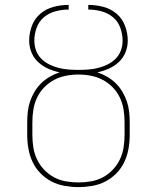

<svg xmlns="http://www.w3.org/2000/svg" viewBox="-20 -755 640 783"><path d="M300 8Q272 8 243.5 3Q215 -2 190 -15Q165 -28 145 -48.5Q125 -69 113 -94.5Q101 -120 96 -148Q91 -176 91 -205V-257Q91 -279 93.5 -300.5Q96 -322 103 -342.5Q110 -363 121.5 -382Q133 -401 148.5 -416Q164 -431 183 -442Q202 -453 223 -460Q199 -465 176.5 -475Q154 -485 136 -501.5Q118 -518 108.5 -541Q99 -564 99 -589Q99 -620 110 -649.5Q121 -679 144.5 -699Q168 -719 198.5 -727Q229 -735 260 -735V-716Q233 -716 206.5 -709Q180 -702 159.5 -685Q139 -668 129.5 -642Q120 -616 120 -589Q120 -569 127 -549.5Q134 -530 148.5 -515.5Q163 -501 181.5 -492Q200 -483 219.5 -478Q239 -473 259.5 -471.5Q280 -470 300 -470Q320 -470 340.5 -471.5Q361 -473 380.5 -478Q400 -483 418.5 -492Q437 -501 451.5 -515.5Q466 -530 473 -549.5Q480 -569 480 -589Q480 -616 470.5 -642Q461 -668 440.5 -685Q420 -702 393.5 -709Q367 -716 340 -716V-735Q371 -735 401.5 -727Q432 -719 455.5 -699Q479 -679 490 -649.5Q501 -620 501 -589Q501 -564 491.5 -541Q482 -518 464 -501.5Q446 -485 423.5 -475Q401 -465 377 -460Q398 -453 417 -442Q436 -431 451.5 -416Q467 -401 478.5 -382Q490 -363 497 -342.5Q504 -322 506.5 -300.5Q509 -279 509 -257V-205Q509 -176 504 -148Q499 -120 487 -94.5Q475 -69 455 -48.5Q435 -28 410 -15Q385 -2 356.5 3Q328 8 300 8ZM300 -11Q326 -11 351.5 -15.5Q377 -20 399.5 -32Q422 -44 440 -63Q458 -82 469 -105Q480 -128 484 -153.5Q488 -179 488 -205V-257Q488 -282 484 -307.5Q480 -333 469 -356.5Q458 -380 440 -398.5Q422 -417 399.5 -429Q377 -441 351.5 -446Q326 -451 300 -451Q274 -451 248.5 -446Q223 -441 200.5 -429Q178 -417 160 -398.5Q142 -380 131 -356.5Q120 -333 116 -307.5Q112 -282 112 -257V-205Q112 -179 116 -153.5Q120 -128 131 -105Q142 -82 160 -63Q178 -44 200.5 -32Q223 -20 248.5 -15.5Q274 -11 300 -11Z"/></svg>

Font: Iosevka SS04 Thin Extended
Style: Regular
Weight: 100
Width: 7
Monospace: yes
Designer: Belleve Invis
Foundry: Belleve Invis
Version: Version 19.0.0; ttfautohint (v1.8.4)